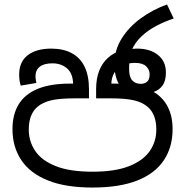

<svg xmlns="http://www.w3.org/2000/svg" viewBox="-20 -830 830 861"><path d="M394 11Q274 11 194.5 -21Q115 -53 75.5 -112Q36 -171 36 -251Q36 -317 64 -362.5Q92 -408 149 -431.5Q206 -455 292 -455H315L308 -452Q307 -501 280.5 -523.5Q254 -546 215 -546Q178 -546 158.5 -531Q139 -516 139 -487Q139 -482 140.5 -472.5Q142 -463 143 -458L73 -446Q69 -458 67.5 -470.5Q66 -483 66 -496Q66 -553 104.5 -582.5Q143 -612 210 -612Q264 -612 302 -591.5Q340 -571 359.5 -530.5Q379 -490 379 -430V-389H315Q247 -389 209 -380Q171 -371 148 -351Q129 -335 119 -309.5Q109 -284 109 -249Q109 -196 138 -153Q167 -110 230 -85Q293 -60 395 -60Q496 -60 559 -85Q622 -110 651.5 -152.5Q681 -195 681 -249Q681 -284 671 -309.5Q661 -335 642 -351Q619 -371 581 -380Q543 -389 475 -389H411V-430Q411 -477 424.5 -512Q438 -547 464 -570.5Q490 -594 525 -604L547 -605Q556 -607 567.5 -609.5Q579 -612 595 -612Q653 -612 688.5 -583.5Q724 -555 724 -505Q724 -467 708.5 -446Q693 -425 666.5 -417Q640 -409 607 -409Q563 -409 538 -427Q513 -445 503 -475.5Q493 -506 493 -541V-543Q493 -605 525.5 -657Q558 -709 611.5 -748Q665 -787 729 -810L759 -747Q719 -734 681 -714Q643 -694 613.5 -666Q584 -638 569 -601L566 -586Q562 -573 560.5 -557Q559 -541 559 -520Q559 -485 573 -469.5Q587 -454 612 -454Q627 -454 639 -463Q651 -472 651 -498Q651 -517 635.5 -532.5Q620 -548 585 -548Q555 -548 531 -537Q507 -526 493.5 -505Q480 -484 479 -452L473 -455H504Q588 -455 643.5 -431Q699 -407 726.5 -361.5Q754 -316 754 -251Q754 -170 714.5 -111Q675 -52 595.5 -20.5Q516 11 394 11Z"/></svg>

Font: usinhala25
Style: Book
Weight: 400
Designer: Jelle Bosma - Monotype Design Team
Foundry: Monotype Imaging Inc.
Version: Version 2.003